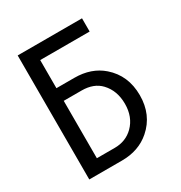

<svg xmlns="http://www.w3.org/2000/svg" viewBox="-171 -857 928 982"><g transform="rotate(-30 293.0 -366.0)"><path d="M161.1 -74.7H266.6Q332.5 -74.7 376.5 -118.2Q424.8 -166.5 424.8 -244.1Q424.8 -321.8 378.4 -371.1Q338.4 -413.6 266.6 -413.6H161.1ZM73.2 0V-732.4H453.1V-654.3H161.1V-488.3H266.6Q366.7 -488.3 431.6 -431.6Q512.7 -360.8 512.7 -244.1Q512.7 -128.4 432.1 -58.1Q365.7 0 266.6 0Z"/></g></svg>

Font: Consola Mono
Style: Book
Weight: 400
Monospace: yes
Designer: Wojciech Kalinowski "wmk69" (wmk69@o2.pl)
Foundry: Wojciech Kalinowski "wmk69" (wmk69@o2.pl)
Version: Version 2.1.0